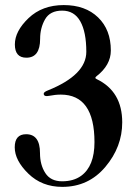

<svg xmlns="http://www.w3.org/2000/svg" viewBox="-20 -727 536 757"><path d="M83 -197.8Q137.7 -197.8 137.7 -123.5Q137.7 -77.1 158.7 -44.7Q179.7 -12.2 224.9 -12.2Q270 -12.2 299.8 -33.7Q352.5 -71.8 352.5 -166.5Q352.5 -354 219.7 -354Q198.2 -354 173.3 -349.1Q168.5 -348.1 164.6 -348.1Q152.3 -348.1 152.3 -357.4Q152.3 -364.3 168.9 -370.6Q320.3 -431.6 320.3 -522.9Q320.3 -600.6 296.6 -642.8Q272.9 -685.1 225.1 -685.1Q177.2 -685.1 157.7 -650.9Q138.2 -616.7 138.2 -573.7Q138.2 -499.5 84 -499.5Q38.6 -499.5 38.6 -551.8Q38.6 -604 92.5 -655.5Q146.5 -707 231.4 -707Q316.4 -707 366.7 -658.4Q417 -609.9 417 -527.8Q417 -470.2 360.4 -426.3Q356 -422.9 356 -420.2Q356 -417.5 361.3 -415Q461.9 -366.7 461.9 -244.6Q461.9 -147.9 395.5 -69.1Q329.1 9.8 225.6 9.8Q145 9.8 91.6 -42.5Q38.1 -94.7 38.1 -146.2Q38.1 -197.8 83 -197.8Z"/></svg>

Font: UnifrakturMaguntia18
Style: Book
Weight: 400
Designer: j. 'mach' wust, Gerrit Ansmann, Georg Duffner, based on a font by Peter Wiegel, original typeface by Carl Albert Fahrenw
Version: Version 2017-03-19